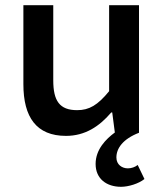

<svg xmlns="http://www.w3.org/2000/svg" viewBox="-20 -511 639 739"><path d="M515 -491H400V-160C356 -106 323 -87 277 -87C209 -87 185 -123 185 -202V-491H70V-187C70 -60 120 12 234 12C307 12 362 -24 408 -78H412L422 -1C388 24 348 64 348 120C348 178 391 208 446 208C474 208 514 196 536 178L510 124C500 132 486 137 472 137C450 137 428 123 428 95C428 60 453 24 515 0Z"/></svg>

Font: Source Code Pro Semibold
Style: Regular
Weight: 600
Monospace: yes
Designer: Paul D. Hunt
Foundry: Adobe Systems Incorporated
Version: Version 1.017;PS 1.000;hotconv 1.0.70;makeotf.lib2.5.5900